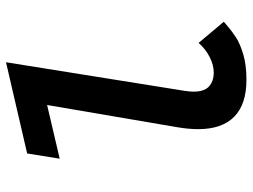

<svg xmlns="http://www.w3.org/2000/svg" viewBox="-121 -709 842 640"><g transform="rotate(-90 300.0 -389.0)"><path d="M189.5 -149.5Q189.5 -180.5 195.5 -216.5L270 -653L91 -611L108.5 -719.5L412.5 -790L317 -193.5Q314.5 -176 314.5 -165Q314.5 -129 332 -113.2Q349.5 -97.5 378.5 -97.5Q402.5 -97.5 429.2 -110.8Q456 -124 477 -148L547.5 -64Q542.5 -60 539 -56.5Q517 -37.5 496 -23.8Q475 -10 439.2 0.8Q403.5 11.5 354 11.5Q272.5 11.5 231 -29.2Q189.5 -70 189.5 -149.5Z"/></g></svg>

Font: JuliaMono BoldItalic
Style: Regular
Weight: 700
Italic angle: -9°
Monospace: yes
Designer: cormullion
Foundry: corm
Version: Version 0.049; ttfautohint (v1.8.4)